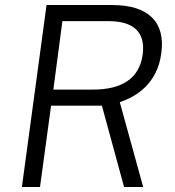

<svg xmlns="http://www.w3.org/2000/svg" viewBox="-20 -743 694 763"><path d="M549 0 456 -337C525 -360 606 -413 621 -532C638 -654 571 -723 426 -723H165L67 0H139L183 -323H385L473 0ZM350 -387H192L228 -659H411C509 -659 559 -617 547 -526C534 -431 464 -387 350 -387Z"/></svg>

Font: United Sans Light
Style: Italic
Weight: 300
Italic angle: -8°
Designer: Pablo Impallari, Rodrigo Fuenzalida (Modified by Dan O. Williams)
Version: Version 1.000;PS 001.000;hotconv 1.0.88;makeotf.lib2.5.64775